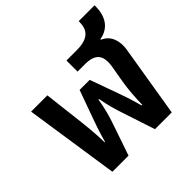

<svg xmlns="http://www.w3.org/2000/svg" viewBox="-179 -883 1052 1052"><g transform="rotate(-45 347.0 -357.0)"><path d="M117 0H242L304 -181C320 -227 331 -266 343 -334H347C359 -269 370 -233 387 -182L447 0H577L646 -420C654 -470 642 -532 584 -556V-560C663 -574 693 -634 693 -709V-714H570V-709C570 -649 543 -609 450 -609H370V-523H426C505 -523 536 -491 523 -408L506 -310C498 -262 493 -200 492 -144H487C469 -211 454 -253 438 -297L385 -444H307L254 -297C237 -251 223 -211 204 -144H201C200 -217 193 -275 189 -311L161 -548H35Z"/></g></svg>

Font: Noto Sans Thai Semi
Style: Regular
Weight: 600
Designer: Monotype Design Team
Foundry: Monotype Imaging Inc.
Version: Version 1.901